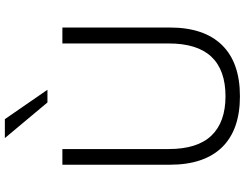

<svg xmlns="http://www.w3.org/2000/svg" viewBox="-126 -850 984 771"><g transform="rotate(-90 365.5 -464.0)"><path d="M365 8Q230 8 160 -64Q90 -136 90 -274V-705H153V-278Q153 -163 207 -106.5Q261 -50 365 -50Q470 -50 523.5 -106.5Q577 -163 577 -278V-705H641V-274Q641 -136 570.5 -64Q500 8 365 8ZM340 -765 197 -936H273L391 -765Z"/></g></svg>

Font: Nunito Sans 11pt Light
Style: Regular
Weight: 300
Version: Version 3.101;gftools[0.9.27]